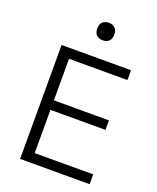

<svg xmlns="http://www.w3.org/2000/svg" viewBox="-167 -1030 926 1129"><g transform="rotate(20 296.0 -465.5)"><path d="M98.5 0V-713H533V-651.5H167.5V-391.5H512V-332H167.5V-61.5H533.5V0ZM315 -821.5Q292 -821.5 277.2 -835Q262.5 -848.5 262.5 -876Q262.5 -903.5 277.2 -917.2Q292 -931 316 -931Q340 -931 354.5 -916.8Q369 -902.5 369 -876Q369 -848.5 354.5 -835Q340 -821.5 315 -821.5Z"/></g></svg>

Font: Commissioner Light
Style: Regular
Weight: 300
Designer: Kostas Bartsokas
Foundry: Kostas Bartsokas
Version: Version 1.000; ttfautohint (v1.8.3)